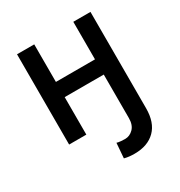

<svg xmlns="http://www.w3.org/2000/svg" viewBox="-178 -668 942 1005"><g transform="rotate(-30 293.0 -165.5)"><path d="M515.3 0V36.6Q515.3 122.9 470 168Q424.7 213.1 345.2 213.1Q328.5 213.1 314.1 211.6Q299.7 210.2 283.4 206L290.5 115.8Q300.1 119 315.7 120.2Q331.3 121.4 339.8 121.4Q368.6 121.4 390.1 99.4Q411.6 77.4 411.6 36.6V0ZM441.1 -318.5V-226.6H145.6V-318.5ZM175.4 -545.5V0H71.4V-545.5ZM515.3 -545.5V0H411.6V-545.5Z"/></g></svg>

Font: InterMG Medium
Style: Regular
Weight: 500
Designer: Rasmus Andersson
Foundry: rsms
Version: Version 3.019;December 26, 2023;FontCreator 15.0.0.2955 64-b